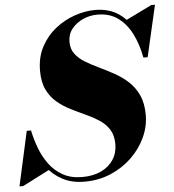

<svg xmlns="http://www.w3.org/2000/svg" viewBox="-86 -810 794 874"><g transform="rotate(-5 311.0 -373.0)"><path d="M266.5 14.5Q208 14.5 165.8 -7.8Q123.5 -30 95 -67.2Q66.5 -104.5 49.2 -149.2Q32 -194 23 -239H42.5Q50.5 -200 65.5 -159.2Q80.5 -118.5 105.5 -84Q130.5 -49.5 167.8 -28.5Q205 -7.5 257 -7.5Q306.5 -7.5 343 -24.8Q379.5 -42 399.5 -72.8Q419.5 -103.5 419.5 -144Q419.5 -184 402.5 -210.8Q385.5 -237.5 357.5 -255.8Q329.5 -274 296.2 -289Q263 -304 229.8 -320.8Q196.5 -337.5 168.8 -360.8Q141 -384 124 -419Q107 -454 107 -505.5Q107 -567.5 132.2 -615Q157.5 -662.5 198.2 -694.8Q239 -727 287 -743.5Q335 -760 380.5 -760Q444.5 -760 489.5 -728.8Q534.5 -697.5 562 -644Q589.5 -590.5 600.5 -525H581Q570 -585 546 -633.2Q522 -681.5 483.5 -709.8Q445 -738 389.5 -738Q354.5 -738 323.2 -724Q292 -710 272 -685Q252 -660 252 -625.5Q252 -592.5 269.2 -569.8Q286.5 -547 314.8 -530Q343 -513 376.8 -497Q410.5 -481 444.5 -462.2Q478.5 -443.5 506.5 -417.8Q534.5 -392 551.8 -354.8Q569 -317.5 569 -264Q569 -211.5 546 -161.8Q523 -112 481.8 -72.2Q440.5 -32.5 385.5 -9Q330.5 14.5 266.5 14.5ZM-32 10 23 -239H42.5L56 -167Q68 -133 81.5 -105.5Q95 -78 112 -55L-15 10ZM581 -525 573.5 -582.5Q562.5 -613.5 550.2 -640.8Q538 -668 516 -700.5L637.5 -760H654.5L600.5 -525Z"/></g></svg>

Font: Bodoni Moda ExtraBold
Style: Italic
Weight: 800
Italic angle: -13°
Version: Version 2.005